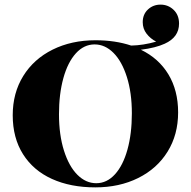

<svg xmlns="http://www.w3.org/2000/svg" viewBox="-20 -796 825 830"><path d="M750 -310Q750 -214 704.5 -140.5Q659 -67 577.5 -26.5Q496 14 392 14Q285 14 204.5 -22.5Q124 -59 79.5 -129.5Q35 -200 35 -298Q35 -394 80.5 -467.5Q126 -541 207.5 -581.5Q289 -622 393 -622Q478 -622 547 -599Q599 -600 655 -616Q630 -629 613.5 -650.5Q597 -672 597 -700Q597 -734 619.5 -755Q642 -776 674 -776Q707 -776 730.5 -753.5Q754 -731 754 -694Q754 -635 692 -607Q653 -589 589 -581Q666 -544 708 -474.5Q750 -405 750 -310ZM550 -306Q550 -395 528.5 -463Q507 -531 470.5 -567.5Q434 -604 389 -604Q343 -604 308 -565.5Q273 -527 254 -458.5Q235 -390 235 -302Q235 -213 256.5 -145Q278 -77 314.5 -40.5Q351 -4 396 -4Q442 -4 477 -42.5Q512 -81 531 -149.5Q550 -218 550 -306Z"/></svg>

Font: Playfair Display SC Black
Style: Regular
Weight: 900
Designer: Claus Eggers Sørensen
Foundry: Claus Eggers Sørensen
Version: Version 1.200; ttfautohint (v1.6)